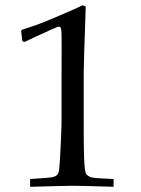

<svg xmlns="http://www.w3.org/2000/svg" viewBox="-20 -717 540 737"><path d="M74.7 -556.2 65.9 -558.6 61 -598.6 65.9 -603.5Q119.1 -619.1 179.7 -645Q225.6 -664.6 254.6 -677.2Q283.7 -689.9 296.4 -696.8L309.1 -691.9Q305.2 -578.6 303.2 -515.1Q301.3 -451.7 301.3 -435.1V-253.9Q301.3 -210.9 301.5 -175Q301.8 -139.2 302.7 -112.5Q303.7 -85.9 305.7 -69.6Q307.6 -53.2 311.5 -48.3Q318.4 -40 331.1 -36.1Q342.8 -32.7 416 -29.8V0Q353 -2 314.9 -2.9Q276.9 -3.9 261.2 -3.9Q249.5 -3.9 208.5 -2.9Q167.5 -2 95.7 0V-29.8Q132.8 -32.2 154.3 -33.9Q175.8 -35.6 181.2 -36.6Q192.9 -39.6 198.5 -44.9Q204.1 -50.3 206.5 -60.1Q207 -63 208 -75.7Q209 -88.4 210.2 -107.2Q211.4 -126 212.4 -147.9Q213.4 -169.9 214.4 -190.7Q215.3 -211.4 215.8 -229Q216.3 -246.6 216.3 -256.3V-448.7Q216.3 -502.9 216.6 -535.6Q216.8 -568.4 216.3 -585.9Q215.8 -603.5 213.6 -609.1Q211.4 -614.7 207 -614.7Q201.7 -614.7 184.6 -606.9Q143.1 -588.4 115.7 -575.7Q88.4 -563 74.7 -556.2Z"/></svg>

Font: XB Kayhan
Style: Regular
Weight: 400
Designer: Behnam
Foundry: Irmug
Version: Version 7.300 2009